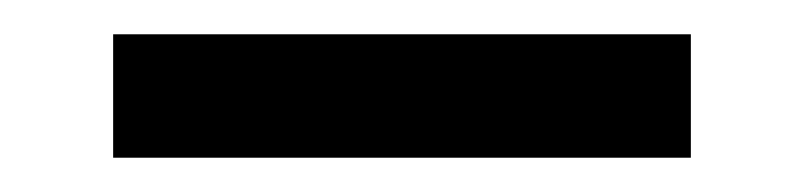

<svg xmlns="http://www.w3.org/2000/svg" viewBox="-20 -336 469 112"><path d="M46 -316H383V-244H46Z"/></svg>

Font: Trirong SemiBold
Style: Regular
Weight: 600
Designer: Katatrad Team
Foundry: CadsonDemak
Version: Version 1.000